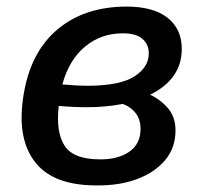

<svg xmlns="http://www.w3.org/2000/svg" viewBox="-20 -553 623 582"><path d="M272 9Q146 9 90.5 -56.5Q35 -122 48 -240Q64 -383 147.5 -458Q231 -533 364 -533Q445 -533 488 -499Q531 -465 531 -405Q531 -313 435 -266Q467 -251 489.5 -224.5Q512 -198 512 -158Q512 -105 480.5 -67.5Q449 -30 395 -10Q341 10 272 9ZM352 -452Q286 -452 237.5 -411.5Q189 -371 169 -297Q212 -293 250 -293Q346 -294 388.5 -322Q431 -350 431 -391Q431 -418 412 -435Q393 -452 352 -452ZM243 -228Q202 -228 158 -232Q149 -152 176 -111Q203 -70 282 -70Q336 -69 371 -92.5Q406 -116 406 -162Q406 -192 390.5 -211Q375 -230 352 -238Q302 -228 243 -228Z"/></svg>

Font: Raleway SemiBold
Style: Italic
Weight: 600
Italic angle: -12°
Designer: Matt McInerney, Pablo Impallari, Rodrigo Fuenzalida
Foundry: Matt McInerney, Pablo Impallari, Rodrigo Fuenzalida
Version: Version 4.026